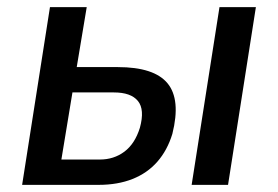

<svg xmlns="http://www.w3.org/2000/svg" viewBox="-20 -518 779 538"><path d="M42 0 120 -498H223L195 -330H310Q412 -330 449.5 -284.5Q487 -239 463 -143Q449 -97 421 -65Q393 -33 351.5 -16.5Q310 0 256 0ZM152 -71H260Q299 -71 328.5 -93Q358 -115 372 -160Q386 -211 366.5 -235Q347 -259 299 -259H183ZM517 0 595 -498H697L619 0Z"/></svg>

Font: Nunito Sans 7pt Condensed SemiBold
Style: Italic
Weight: 600
Width: 3
Italic angle: -9°
Designer: Vernon Adams
Foundry: Vernon Adams
Version: Version 3.101;gftools[0.9.27]